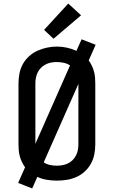

<svg xmlns="http://www.w3.org/2000/svg" viewBox="-20 -1008 640 1080"><path d="M161 52 82 21 121 -67Q111 -81 103.5 -96.5Q96 -112 91.5 -128.5Q87 -145 85.5 -162Q84 -179 84 -196V-539Q84 -567 89.5 -595Q95 -623 108.5 -647.5Q122 -672 143.5 -691.5Q165 -711 190.5 -722.5Q216 -734 244 -740Q272 -746 300 -746Q328 -746 356 -740Q384 -734 410 -722L439 -787L518 -756L479 -668Q489 -654 496.5 -638.5Q504 -623 508.5 -606.5Q513 -590 514.5 -573Q516 -556 516 -539V-196Q516 -168 510.5 -140Q505 -112 491.5 -87.5Q478 -63 457 -43.5Q436 -24 410 -12.5Q384 -1 356 3.5Q328 8 300 8Q272 8 244 3.5Q216 -1 190 -13ZM179 -199 374 -640Q357 -651 337.5 -655Q318 -659 298 -659Q282 -659 266.5 -656Q251 -653 236.5 -645.5Q222 -638 210.5 -626.5Q199 -615 192 -600.5Q185 -586 182 -570.5Q179 -555 179 -539ZM300 -76Q316 -76 332 -79Q348 -82 362.5 -89Q377 -96 388.5 -107.5Q400 -119 407.5 -133.5Q415 -148 418 -164Q421 -180 421 -196V-536L226 -95Q242 -84 261.5 -80Q281 -76 300 -76ZM281 -790 228 -840 364 -988 436 -922Z"/></svg>

Font: Iosevka Slab Medium Extended
Style: Regular
Weight: 500
Width: 7
Monospace: yes
Designer: Belleve Invis
Foundry: Belleve Invis
Version: Version 11.1.1; ttfautohint (v1.8.3)